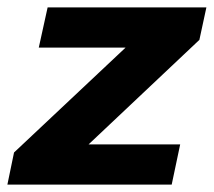

<svg xmlns="http://www.w3.org/2000/svg" viewBox="-38 -500 579 520"><path d="M0 -87 302 -371H67L91 -480H521L502 -392L202 -109H450L427 0H-18Z"/></svg>

Font: Prompt SemiBold
Style: Italic
Weight: 600
Italic angle: -12°
Designer: Katatrad Team
Foundry: CadsonDemak
Version: Version 1.001